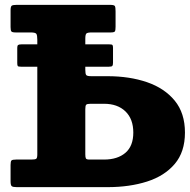

<svg xmlns="http://www.w3.org/2000/svg" viewBox="-20 -770 781 790"><path d="M108.5 -113.5Q124 -113.5 128.8 -116.5Q133.5 -119.5 133.5 -134.5V-495.5H67Q55.5 -495.5 53.2 -498.2Q51 -501 51 -510.5V-573.5Q51 -582 54.5 -584.8Q58 -587.5 68 -587.5H133.5V-606.5Q133.5 -625 129.5 -630.8Q125.5 -636.5 106 -636.5H44.5Q30.5 -636.5 27 -640.5Q23.5 -644.5 23.5 -658.5V-727Q23.5 -743 28.2 -746.5Q33 -750 48.5 -750H433Q450 -750 452.8 -744.8Q455.5 -739.5 455.5 -723V-660Q455.5 -645.5 452.8 -641Q450 -636.5 435.5 -636.5H358Q340 -636.5 335.5 -632.2Q331 -628 331 -610.5V-587.5H429.5Q440 -587.5 442.5 -585Q445 -582.5 445 -573.5V-512Q445 -503 442.5 -499.2Q440 -495.5 428 -495.5H331V-483Q331 -466 334.8 -461.2Q338.5 -456.5 355.5 -456.5H422.5Q513 -456.5 585 -431.8Q657 -407 699 -355.8Q741 -304.5 741 -224.5Q741 -145 699 -95.5Q657 -46 585 -23Q513 0 422.5 0H49Q33.5 0 28.5 -3.8Q23.5 -7.5 23.5 -24V-91.5Q23.5 -106.5 27.5 -110Q31.5 -113.5 46.5 -113.5ZM353 -343Q338.5 -343 334.8 -339.2Q331 -335.5 331 -321V-135Q331 -122.5 333.5 -118Q336 -113.5 348 -113.5H408Q463.5 -113.5 496 -141.2Q528.5 -169 528.5 -224.5Q528.5 -280.5 496 -311.8Q463.5 -343 408 -343Z"/></svg>

Font: Besley* Heavy
Style: Regular
Weight: 800
Designer: Owen Earl
Foundry: indestructible type*
Version: Version 3.000; ttfautohint (v1.8.3)